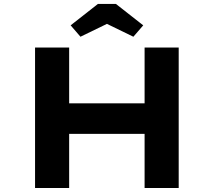

<svg xmlns="http://www.w3.org/2000/svg" viewBox="-20 -937 1065 957"><path d="M700.7 0V-700H870.7V0ZM154.7 0V-700H324.7V0ZM221.2 -269.9 222.8 -422.1H791.2V-269.9ZM381.1 -753.9 332.1 -810.7 468.1 -917.4H557.8L693.9 -810.7L644.8 -753.9L498.2 -825.2H527.8Z"/></svg>

Font: Lexend Tera
Style: Regular
Weight: 400
Designer: Bonnie Shaver-Troup, Thomas Jockin
Foundry: Lexend
Version: Version 1.007